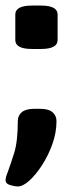

<svg xmlns="http://www.w3.org/2000/svg" viewBox="-32 -545 250 690"><path d="M83 -369Q23 -369 23 -401V-493Q23 -525 83 -525H115Q175 -525 175 -493V-401Q175 -369 115 -369ZM33 125Q20 125 4 120Q-12 115 -12 103Q-12 96 -9.5 88Q-7 80 -3 70Q6 46 19 4.5Q32 -37 32 -110Q32 -130 46.5 -142Q61 -154 92 -154H111Q143 -154 157 -141.5Q171 -129 171 -110Q171 -68 156 -26.5Q141 15 118.5 49.5Q96 84 73 104.5Q50 125 33 125Z"/></svg>

Font: Asap
Style: Bold
Weight: 700
Designer: Pablo Cosgaya
Foundry: Omnibus-Type
Version: Version 3.001; ttfautohint (v1.8.3)